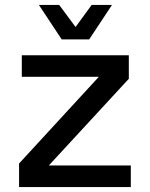

<svg xmlns="http://www.w3.org/2000/svg" viewBox="-20 -755 604 775"><path d="M57 0V-95L379 -445H68V-532H500V-437L177 -87H508V0ZM137 -735H219L285 -646L350 -735H432L340 -596H229Z"/></svg>

Font: Geist Med
Style: Regular
Weight: 400
Designer: Basement.studio, Andrés Briganti, Mateo Zaragoza
Foundry: Basement.studio, Vercel, Andrés Briganti, Guido Ferreyra, Mateo Zaragoza
Version: Version 1.401